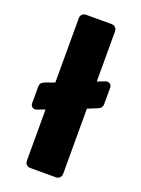

<svg xmlns="http://www.w3.org/2000/svg" viewBox="-137 -773 616 836"><g transform="rotate(20 171.5 -355.0)"><path d="M113 0Q102 0 95 -7Q88 -14 88 -25V-262L56 -250Q49 -247 44 -247Q36 -247 30 -252.5Q24 -258 24 -267V-342Q24 -355 29 -361Q34 -367 46 -372L88 -387V-685Q88 -696 95 -703Q102 -710 113 -710H231Q242 -710 249 -703Q256 -696 256 -685V-453L288 -465Q296 -468 300 -468Q308 -468 314 -462.5Q320 -457 320 -448V-374Q320 -361 315 -355Q310 -349 298 -344L256 -327V-25Q256 -14 249 -7Q242 0 231 0Z"/></g></svg>

Font: Fz Rubik
Style: Bold
Weight: 700
Designer: Hubert and Fischer
Foundry: Hubert and Fischer
Version: Vit hóa bi FontZin.com